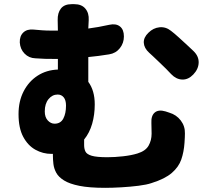

<svg xmlns="http://www.w3.org/2000/svg" viewBox="-20 -838 1040 922"><path d="M693 -681Q716 -704 746 -707Q776 -710 801 -690Q817 -678 840 -657Q863 -636 883 -617.5Q903 -599 909 -593Q935 -568 934 -537Q933 -506 908 -480Q884 -455 855 -456Q826 -457 802 -482Q793 -492 777.5 -507.5Q762 -523 745 -539Q728 -555 714.5 -568Q701 -581 696 -585Q672 -607 670.5 -632.5Q669 -658 693 -681ZM242 -244Q271 -244 284 -268.5Q297 -293 297 -331Q297 -357 286 -370.5Q275 -384 257 -384Q231 -384 213 -362Q195 -340 195 -303Q195 -275 209.5 -259.5Q224 -244 242 -244ZM435 -337Q435 -287 422.5 -243.5Q410 -200 384 -168V-141Q384 -123 390.5 -110Q397 -97 420.5 -90Q444 -83 496 -83Q531 -83 571 -87.5Q611 -92 640 -101Q679 -113 693.5 -138.5Q708 -164 708 -196Q708 -205 707.5 -223.5Q707 -242 707 -247Q705 -282 723 -297.5Q741 -313 775 -303L793 -297Q827 -287 848 -259.5Q869 -232 868 -197Q868 -195 867.5 -178.5Q867 -162 866 -152Q863 -108 850.5 -72Q838 -36 805 -7.5Q772 21 708 41Q685 49 645.5 54Q606 59 562.5 61.5Q519 64 485 64Q409 64 361.5 54.5Q314 45 287.5 28.5Q261 12 250 -8.5Q239 -29 236.5 -50.5Q234 -72 234 -92V-99H227Q186 -99 150 -119Q114 -139 91.5 -181Q69 -223 69 -290Q69 -352 93.5 -399.5Q118 -447 160.5 -474.5Q203 -502 258 -504V-555H245Q214 -555 196 -555.5Q178 -556 150 -558Q119 -559 98 -580.5Q77 -602 75 -634Q74 -665 92 -682Q110 -699 141 -696Q166 -694 183 -692.5Q200 -691 234 -691H258L257 -741Q256 -776 272.5 -797Q289 -818 324 -818H337Q372 -818 390 -796.5Q408 -775 406 -741L404 -701Q451 -707 505 -719Q537 -726 556 -711Q575 -696 575 -663Q575 -631 555.5 -606.5Q536 -582 504 -577Q478 -573 453 -569.5Q428 -566 404 -564V-445Q435 -403 435 -337Z"/></svg>

Font: Chiron GoRound TC H
Style: Regular
Weight: 900
Designer: Ryoko NISHIZUKA 西塚涼子 (kana, bopomofo & ideographs); Paul D. Hunt (Latin, Greek & Cyrillic); Sandoll Communications 산돌커뮤니
Foundry: Adobe
Version: Version 1.000;hotconv 1.1.1;makeotfexe 2.6.0